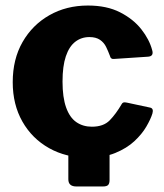

<svg xmlns="http://www.w3.org/2000/svg" viewBox="-20 -560 593 694"><path d="M256 114Q227 114 227 88V-64H376V91Q376 103 371 108.5Q366 114 352 114ZM298 -540Q366 -540 414 -515.5Q462 -491 491 -454Q520 -417 530 -379Q537 -356 514 -355L393 -347Q380 -345 377 -359Q371 -375 363.5 -390.5Q356 -406 341.5 -416Q327 -426 303 -426Q274 -426 252 -409Q230 -392 218 -356.5Q206 -321 206 -265Q206 -208 219 -171.5Q232 -135 256 -118.5Q280 -102 312 -102Q354 -102 376.5 -125Q399 -148 420 -184Q422 -188 426 -189.5Q430 -191 439 -189L523 -171Q536 -168 531 -150Q525 -130 509 -102.5Q493 -75 465.5 -49.5Q438 -24 396.5 -7Q355 10 298 10Q219 10 157.5 -24.5Q96 -59 61 -120.5Q26 -182 26 -263Q26 -346 61.5 -408Q97 -470 158.5 -505Q220 -540 298 -540Z"/></svg>

Font: Libre Franklin ExtraBold
Style: Regular
Weight: 800
Designer: Pablo Impallari, Rodrigo Fuenzalida, Nhung Nguyen
Foundry: Impallari Type
Version: Version 3.000